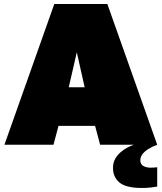

<svg xmlns="http://www.w3.org/2000/svg" viewBox="-20 -720 804 955"><path d="M2 0 250 -700H514L762 0H478L453 -94H271L246 0ZM322 -286H401L362 -460ZM687 215Q607 215 574.5 188Q542 161 542 115Q542 90 552.5 71Q563 52 579 38Q595 24 612.5 14.5Q630 5 645 0H762Q735 10 716.5 22Q698 34 688 47.5Q678 61 678 77Q678 97 693 105.5Q708 114 729 114Q737 114 743.5 113.5Q750 113 762 112V208Q752 210 731 212.5Q710 215 687 215Z"/></svg>

Font: Golos Text Black
Style: Regular
Weight: 900
Designer: A.Korolkova, Vitaly Kuzmin
Foundry: ParaType Ltd
Version: Version 2.004